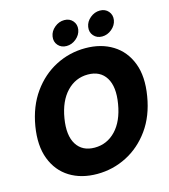

<svg xmlns="http://www.w3.org/2000/svg" viewBox="-134 -1041 1016 1157"><g transform="rotate(-15 373.5 -462.5)"><path d="M329.1 11.7Q230 11.7 158.4 -32.7Q86.9 -77.1 54.7 -161.1Q22.5 -245.1 42 -363.3Q62 -482.4 122.1 -566.4Q182.1 -650.4 268.3 -694.8Q354.5 -739.3 453.6 -739.3Q551.8 -739.3 623.5 -694.8Q695.3 -650.4 727.5 -566.4Q759.8 -482.4 739.7 -363.3Q720.2 -244.1 660.2 -160.4Q600.1 -76.7 513.7 -32.5Q427.2 11.7 329.1 11.7ZM355 -145.5Q432.1 -145.5 486.6 -202.6Q541 -259.8 558.1 -363.3Q575.7 -467.3 540 -524.7Q504.4 -582 427.2 -582Q350.1 -582 295.4 -524.7Q240.7 -467.3 223.6 -363.3Q206.5 -259.8 242.4 -202.6Q278.3 -145.5 355 -145.5ZM571.3 -780.8Q538.6 -780.8 518.8 -803.5Q499 -826.2 504.4 -858.4Q509.3 -890.1 536.6 -912.8Q564 -935.5 597.2 -935.5Q630.4 -935.5 649.9 -912.8Q669.4 -890.1 664.6 -858.4Q659.2 -826.2 631.8 -803.5Q604.5 -780.8 571.3 -780.8ZM349.6 -780.8Q316.4 -780.8 296.6 -803.5Q276.9 -826.2 282.2 -858.4Q287.1 -890.1 314.5 -912.8Q341.8 -935.5 375 -935.5Q408.2 -935.5 427.7 -912.8Q447.3 -890.1 442.4 -858.4Q437 -826.2 409.7 -803.5Q382.3 -780.8 349.6 -780.8Z"/></g></svg>

Font: Inter Display Extra Bold
Style: Italic
Weight: 800
Italic angle: -9.39999°
Designer: Rasmus Andersson
Foundry: rsms
Version: Version 4.000;git-4fc901f